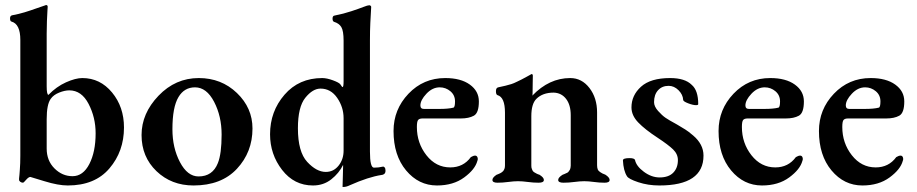

<svg xmlns="http://www.w3.org/2000/svg" viewBox="-20 -725 3653 765"><path d="M61 -105V-566Q61 -629 26 -639Q20 -640 20 -652Q20 -662 28 -664Q55 -669 78 -676Q101 -683 126 -692Q151 -701 161 -704Q162 -704 162 -704.5Q162 -705 163 -705Q170 -705 170 -698Q170 -697 169 -682Q168 -667 167 -641.5Q166 -616 166 -591V-381Q166 -348 173 -347Q205 -380 243 -397Q281 -414 308 -414Q379 -414 426.5 -356.5Q474 -299 474 -217Q474 -122 416 -54Q358 14 250 14Q212 14 157 -3Q102 -20 101 -20Q94 -20 84 -8.5Q74 3 72 3Q66 3 61 -0.5Q56 -4 56 -9V-14Q57 -20 57.5 -28.5Q58 -37 59 -48.5Q60 -60 60.5 -75Q61 -90 61 -105ZM269 -23Q311 -23 336 -71.5Q361 -120 361 -194Q361 -257 333 -311Q305 -365 256 -365Q238 -365 215.5 -356Q193 -347 182 -331Q166 -309 166 -250V-133Q166 -85 197 -54Q228 -23 269 -23Z M757 -377Q714 -377 691 -338Q667 -298 667 -210Q667 -136 697 -79Q727 -22 771 -22Q827 -22 848 -75Q863 -112 863 -189Q863 -262 833 -319.5Q803 -377 757 -377ZM772 -414Q862 -414 924 -354.5Q986 -295 986 -213Q986 -119 924 -52.5Q862 14 751 14Q663 14 603.5 -43Q544 -100 544 -187Q544 -273 611.5 -343.5Q679 -414 772 -414Z M1336 -389Q1343 -378 1345 -378Q1349 -378 1349 -402V-563Q1349 -602 1340 -617Q1331 -632 1311 -638Q1305 -640 1305 -651Q1305 -662 1313 -663Q1349 -670 1380.5 -680.5Q1412 -691 1428.5 -697.5Q1445 -704 1451 -704Q1457 -704 1459 -698Q1459 -695 1458 -679.5Q1457 -664 1455.5 -633.5Q1454 -603 1454 -564V-121Q1454 -57 1470 -57Q1489 -57 1505 -61Q1509 -62 1512.5 -58Q1516 -54 1516 -45Q1516 -36 1511 -32Q1506 -28 1501 -28Q1448 -20 1374 13Q1360 20 1348 20Q1345 20 1344.5 19.5Q1344 19 1345 17Q1345 16 1345 15Q1345 8 1346 -21Q1347 -50 1347 -61V-68Q1331 -35 1300 -10.5Q1269 14 1227 14Q1152 14 1104 -48Q1056 -110 1056 -190Q1056 -281 1113.5 -347.5Q1171 -414 1264 -414Q1282 -414 1306.5 -405Q1331 -396 1336 -389ZM1257 -372Q1226 -372 1196.5 -335.5Q1167 -299 1167 -214Q1167 -120 1204 -80Q1241 -40 1278 -40Q1309 -40 1329 -65Q1349 -90 1349 -125V-254Q1349 -298 1323.5 -335Q1298 -372 1257 -372Z M1754 -414Q1816 -414 1852 -388Q1888 -362 1888 -321Q1888 -275 1868 -264Q1848 -253 1816 -253H1664Q1651 -253 1646 -247Q1641 -241 1641 -219Q1641 -155 1679 -106.5Q1717 -58 1774 -58Q1826 -58 1856 -99Q1866 -105 1873 -105Q1880 -105 1882.5 -98Q1885 -91 1882 -84Q1873 -50 1829.5 -18Q1786 14 1721 14Q1648 14 1598 -46Q1548 -106 1548 -203Q1548 -289 1607.5 -351.5Q1667 -414 1754 -414ZM1732 -377Q1703 -377 1679 -351.5Q1655 -326 1655 -305Q1655 -291 1669 -291H1731Q1766 -291 1786 -296Q1793 -297 1793 -321Q1793 -346 1774.5 -361.5Q1756 -377 1732 -377Z M2186 -356Q2142 -356 2117 -331Q2097 -311 2097 -262V-65Q2097 -61 2097.5 -57.5Q2098 -54 2099.5 -51Q2101 -48 2102 -45.5Q2103 -43 2105.5 -41Q2108 -39 2109.5 -38Q2111 -37 2114 -35.5Q2117 -34 2118.5 -33Q2120 -32 2124 -30.5Q2128 -29 2129 -29Q2147 -18 2147 -8Q2147 3 2126 3Q2105 3 2083 0Q2061 -3 2044 -3Q2027 -3 2005 0Q1983 3 1962 3Q1942 3 1942 -8Q1942 -18 1959 -29Q1960 -29 1963.5 -30.5Q1967 -32 1968 -32.5Q1969 -33 1972.5 -34.5Q1976 -36 1977 -37Q1978 -38 1981 -40Q1984 -42 1985 -43.5Q1986 -45 1987.5 -47.5Q1989 -50 1990 -52.5Q1991 -55 1991.5 -58.5Q1992 -62 1992 -66V-276Q1992 -338 1962 -346Q1956 -348 1956 -362Q1956 -375 1965 -377Q1980 -380 1994 -383.5Q2008 -387 2017.5 -390Q2027 -393 2040 -399.5Q2053 -406 2058.5 -408.5Q2064 -411 2079 -419.5Q2094 -428 2098 -430Q2103 -430 2103 -423Q2103 -420 2102.5 -393.5Q2102 -367 2102 -356Q2102 -345 2101 -344Q2168 -414 2252 -414Q2298 -414 2328.5 -374.5Q2359 -335 2359 -277V-67Q2359 -57 2361.5 -50.5Q2364 -44 2371 -39.5Q2378 -35 2380 -34Q2382 -33 2392 -29Q2409 -18 2409 -8Q2409 3 2389 3Q2368 3 2346.5 0Q2325 -3 2308 -3Q2291 -3 2268.5 0Q2246 3 2225 3Q2204 3 2204 -8Q2204 -18 2222 -29Q2223 -29 2227.5 -31Q2232 -33 2233 -33.5Q2234 -34 2238.5 -36Q2243 -38 2244 -39.5Q2245 -41 2247.5 -44Q2250 -47 2251 -49.5Q2252 -52 2253 -56Q2254 -60 2254 -65V-266Q2254 -307 2235.5 -331Q2217 -355 2186 -356Z M2644 -383Q2618 -383 2602 -365.5Q2586 -348 2586 -318Q2586 -301 2602 -283Q2618 -265 2632 -255.5Q2646 -246 2672 -232Q2677 -229 2679 -228Q2699 -216 2710.5 -209Q2722 -202 2742 -185Q2762 -168 2772.5 -148Q2783 -128 2783 -105Q2783 14 2607 14Q2562 14 2523 1Q2484 -12 2478 -23Q2464 -45 2462 -86Q2462 -95 2488 -95Q2507 -95 2510 -88Q2515 -63 2545.5 -40.5Q2576 -18 2608 -18Q2644 -18 2662.5 -37Q2681 -56 2681 -87Q2681 -111 2662 -129.5Q2643 -148 2599 -177Q2550 -209 2523 -237Q2496 -265 2496 -297Q2496 -345 2534 -379.5Q2572 -414 2650 -414Q2709 -414 2736 -387Q2762 -365 2762 -310Q2762 -306 2753 -306Q2741 -306 2721.5 -313.5Q2702 -321 2702 -327Q2701 -348 2683.5 -365.5Q2666 -383 2644 -383Z M3049 -414Q3111 -414 3147 -388Q3183 -362 3183 -321Q3183 -275 3163 -264Q3143 -253 3111 -253H2959Q2946 -253 2941 -247Q2936 -241 2936 -219Q2936 -155 2974 -106.5Q3012 -58 3069 -58Q3121 -58 3151 -99Q3161 -105 3168 -105Q3175 -105 3177.5 -98Q3180 -91 3177 -84Q3168 -50 3124.5 -18Q3081 14 3016 14Q2943 14 2893 -46Q2843 -106 2843 -203Q2843 -289 2902.5 -351.5Q2962 -414 3049 -414ZM3027 -377Q2998 -377 2974 -351.5Q2950 -326 2950 -305Q2950 -291 2964 -291H3026Q3061 -291 3081 -296Q3088 -297 3088 -321Q3088 -346 3069.5 -361.5Q3051 -377 3027 -377Z M3449 -414Q3511 -414 3547 -388Q3583 -362 3583 -321Q3583 -275 3563 -264Q3543 -253 3511 -253H3359Q3346 -253 3341 -247Q3336 -241 3336 -219Q3336 -155 3374 -106.5Q3412 -58 3469 -58Q3521 -58 3551 -99Q3561 -105 3568 -105Q3575 -105 3577.5 -98Q3580 -91 3577 -84Q3568 -50 3524.5 -18Q3481 14 3416 14Q3343 14 3293 -46Q3243 -106 3243 -203Q3243 -289 3302.5 -351.5Q3362 -414 3449 -414ZM3427 -377Q3398 -377 3374 -351.5Q3350 -326 3350 -305Q3350 -291 3364 -291H3426Q3461 -291 3481 -296Q3488 -297 3488 -321Q3488 -346 3469.5 -361.5Q3451 -377 3427 -377Z"/></svg>

Font: EB Garamond 12
Style: Bold
Weight: 700
Version: Version 0.016